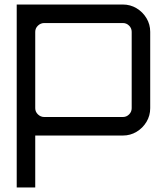

<svg xmlns="http://www.w3.org/2000/svg" viewBox="-20 -600 704 850"><path d="M54 230V-580H524Q557 -580 584.5 -563.5Q612 -547 628.5 -519.5Q645 -492 645 -459V-121Q645 -88 628.5 -60.5Q612 -33 584.5 -16.5Q557 0 524 0H136V230ZM176 -82H524Q540 -82 551.5 -93.5Q563 -105 563 -121V-459Q563 -475 551.5 -486.5Q540 -498 524 -498H176Q160 -498 148 -486.5Q136 -475 136 -459V-121Q136 -105 148 -93.5Q160 -82 176 -82Z"/></svg>

Font: Orbitron
Style: Regular
Weight: 400
Designer: Matt McInerney
Foundry: The League of Moveable Type
Version: Version 2.001